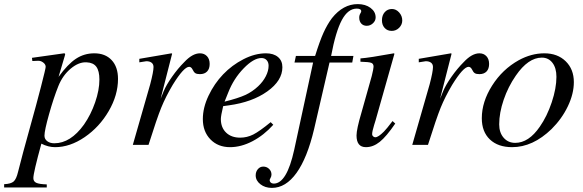

<svg xmlns="http://www.w3.org/2000/svg" viewBox="-92 -707 2845 937"><path d="M65.9 -409.2 64 -424.8 220.2 -446.8Q222.2 -447.3 224.1 -445.8Q226.1 -444.3 226.1 -442.9Q226.1 -441.9 224.1 -434.1L193.8 -332Q238.8 -394 278.8 -420.4Q318.8 -446.8 368.2 -446.8Q421.9 -446.8 452.9 -413.6Q483.9 -380.4 483.9 -321.8Q483.9 -242.7 438.5 -164.8Q393.1 -86.9 321.3 -37.8Q249.5 11.2 176.8 11.2Q143.6 11.2 109.9 -5.9Q70.8 136.2 70.8 162.1Q70.8 178.7 85.4 185.3Q100.1 191.9 136.2 192.9V208H-71.8V191.9Q-38.6 190.4 -25.4 178.7Q-12.2 167 -3.9 131.8Q16.1 51.3 57.1 -95.2Q84.5 -192.9 107.7 -282.7Q130.9 -372.6 130.9 -380.9Q130.9 -393.1 118.4 -402.3Q106 -411.6 91.8 -410.2H88.9ZM331.1 -402.8Q293 -405.3 253.4 -372.3Q213.9 -339.4 192.9 -287.1Q169.9 -230 147.5 -150.1Q125 -70.3 125 -44.9Q125 -28.3 138.4 -18.1Q151.9 -7.8 172.9 -7.8Q252.4 -7.8 317.9 -99.1Q351.6 -147.5 372.3 -207.5Q393.1 -267.6 393.1 -318.8Q393.1 -360.8 378.2 -381.1Q363.3 -401.4 331.1 -402.8Z M632.8 0H556.2L641.1 -295.9Q657.2 -357.4 657.2 -379.9Q657.2 -393.6 647.9 -400.9Q638.7 -408.2 622.1 -408.2Q618.2 -408.2 587.9 -402.8V-419.9Q696.3 -438 745.1 -446.8L748 -444.8L691.9 -225.1L707 -262.2Q719.2 -292 747.6 -332.3Q775.9 -372.6 807.1 -403.8Q847.2 -446.8 883.8 -446.8Q904.8 -446.8 918 -432.9Q931.2 -418.9 931.2 -395Q931.2 -371.1 918.7 -358.2Q906.2 -345.2 883.8 -345.2Q868.7 -345.2 861.3 -349.9Q854 -354.5 848.1 -367.2Q841.3 -380.9 831.1 -380.9Q805.2 -380.9 751 -293Q716.3 -234.4 695.1 -182.1Q673.8 -129.9 632.8 0Z M1229 -110.8 1241.7 -98.1Q1195.8 -46.9 1140.1 -17.8Q1084.5 11.2 1030.8 11.2Q971.7 11.2 934.8 -26.9Q897.9 -64.9 897.9 -126Q897.9 -181.6 925.8 -240.2Q953.6 -298.8 996.8 -344Q1040 -389.2 1096.2 -418Q1152.3 -446.8 1206.1 -446.8Q1243.2 -446.8 1264.6 -428.7Q1286.1 -410.6 1286.1 -378.9Q1286.1 -313.5 1212.6 -261Q1139.2 -208.5 1024.9 -192.9L997.1 -189Q985.8 -141.6 985.8 -126Q985.8 -84.5 1011.5 -59.8Q1037.1 -35.2 1080.1 -35.2Q1113.3 -35.2 1143.8 -50.5Q1174.3 -65.9 1229 -110.8ZM1022 -255.9 1003.9 -210.9Q1070.3 -227.5 1105 -243.4Q1139.6 -259.3 1168 -286.1Q1191.9 -308.6 1205.3 -335Q1218.8 -361.3 1218.8 -386.2Q1218.8 -403.3 1209.2 -413.6Q1199.7 -423.8 1184.1 -423.8Q1146 -423.8 1097.2 -373.5Q1048.3 -323.2 1022 -255.9Z M1345.2 -401.9 1352.1 -434.1H1445.8Q1468.3 -506.3 1486.6 -546.9Q1504.9 -587.4 1527.8 -618.2Q1582.5 -687 1653.8 -687Q1691.4 -687 1716.3 -668.5Q1741.2 -649.9 1741.2 -622.1Q1741.2 -605.5 1728 -593.3Q1714.8 -581.1 1697.8 -581.1Q1681.2 -581.1 1671.1 -592Q1661.1 -603 1661.1 -621.1Q1661.1 -632.8 1667 -642.1Q1670.9 -648.4 1670.9 -651.9Q1670.9 -665 1648.9 -665Q1606.4 -665 1576.4 -609.4Q1546.4 -553.7 1523.9 -434.1H1632.8L1627 -401.9H1516.1L1440.9 -77.1Q1407.7 63.5 1355.2 136.7Q1302.7 210 1234.9 210Q1201.7 210 1178.7 192.1Q1155.8 174.3 1155.8 148.9Q1155.8 130.9 1166.5 118.4Q1177.2 106 1192.9 106Q1209.5 106 1221.2 117.2Q1232.9 128.4 1232.9 145Q1232.9 153.3 1228 162.1Q1224.1 168.5 1224.1 171.9Q1224.1 179.2 1229.7 184.1Q1235.4 189 1244.1 189Q1307.6 189 1343.8 23.9L1436 -401.9Z M1823.7 -116.2 1836.9 -104Q1793.5 -40.5 1761.2 -14.6Q1729 11.2 1693.8 11.2Q1647.9 11.2 1647.9 -45.9Q1647.9 -76.2 1671.9 -157.2L1722.2 -335.9Q1731 -372.1 1731 -380.9Q1731.4 -396 1719.7 -400.4Q1708 -404.8 1667 -405.8V-421.9Q1709 -424.8 1830.1 -446.8L1833 -444.8L1740.7 -119.1Q1739.3 -113.3 1733.9 -97.2Q1724.1 -65.4 1724.1 -51.8Q1724.1 -45.9 1729 -41.5Q1733.9 -37.1 1739.7 -37.1Q1753.9 -37.1 1781.7 -64.9Q1794.9 -78.1 1823.7 -116.2ZM1820.8 -663.1Q1840.8 -663.1 1856 -646.2Q1871.1 -629.4 1871.1 -606.9Q1871.1 -586.9 1856 -571.5Q1840.8 -556.2 1819.8 -556.2Q1798.3 -556.2 1785.2 -570.6Q1772 -585 1772 -607.9Q1772 -632.3 1785.6 -647.7Q1799.3 -663.1 1820.8 -663.1Z M1996.6 0H1919.9L2004.9 -295.9Q2021 -357.4 2021 -379.9Q2021 -393.6 2011.7 -400.9Q2002.4 -408.2 1985.8 -408.2Q1981.9 -408.2 1951.7 -402.8V-419.9Q2060.1 -438 2108.9 -446.8L2111.8 -444.8L2055.7 -225.1L2070.8 -262.2Q2083 -292 2111.3 -332.3Q2139.6 -372.6 2170.9 -403.8Q2210.9 -446.8 2247.6 -446.8Q2268.6 -446.8 2281.7 -432.9Q2294.9 -418.9 2294.9 -395Q2294.9 -371.1 2282.5 -358.2Q2270 -345.2 2247.6 -345.2Q2232.4 -345.2 2225.1 -349.9Q2217.8 -354.5 2211.9 -367.2Q2205.1 -380.9 2194.8 -380.9Q2168.9 -380.9 2114.7 -293Q2080.1 -234.4 2058.8 -182.1Q2037.6 -129.9 1996.6 0Z M2564.5 -446.8Q2628.9 -446.8 2668.7 -408Q2708.5 -369.1 2708.5 -306.2Q2708.5 -249.5 2679.2 -188.2Q2649.9 -127 2599.6 -77.1Q2508.3 11.2 2407.2 11.2Q2338.4 11.2 2298.8 -26.4Q2259.3 -64 2259.3 -129.9Q2259.3 -210 2309.6 -289.3Q2359.9 -368.7 2439.5 -413.1Q2501 -446.8 2564.5 -446.8ZM2552.2 -425.8Q2485.8 -425.8 2425.3 -337.9Q2387.7 -283.7 2366 -220Q2344.2 -156.2 2344.2 -100.1Q2344.2 -59.6 2366 -34.7Q2387.7 -9.8 2422.4 -9.8Q2488.3 -9.8 2542.5 -88.9Q2577.6 -139.2 2600.6 -207.8Q2623.5 -276.4 2623.5 -332Q2623.5 -375.5 2604 -400.6Q2584.5 -425.8 2552.2 -425.8Z"/></svg>

Font: Accordance
Style: Italic
Weight: 400
Italic angle: -11°
Version: Version 1.2 (build January 31, 2020) Miklal Software Solutio